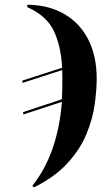

<svg xmlns="http://www.w3.org/2000/svg" viewBox="-20 -562 479 822"><path d="M118 234Q174 164 205.5 72.5Q237 -19 245 -126L80 -72L79 -82L245 -137Q246 -153 246.5 -178Q247 -203 247 -226.5Q247 -250 246 -262L76 -207V-217L246 -272Q241 -366 210 -430.5Q179 -495 96 -532L98 -542Q191 -540 257 -501Q323 -462 358.5 -391.5Q394 -321 394 -225Q394 -177 385.5 -115.5Q377 -54 350.5 11Q324 76 270 135.5Q216 195 126 240Z"/></svg>

Font: Noto Serif Display ExtraCondensed ExtraBold
Style: Italic
Weight: 800
Width: 2
Italic angle: -12°
Designer: Monotype Design Team
Foundry: Monotype Imaging Inc.
Version: Version 2.009